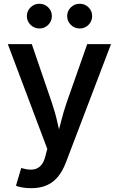

<svg xmlns="http://www.w3.org/2000/svg" viewBox="-20 -777 622 1005"><path d="M63.5 195.3 91.3 102.1 105 106Q133.3 113.3 155.8 109.9Q178.2 106.4 193.8 89.6Q209.5 72.8 217.8 39.6L227.5 2.4L21 -545.9H146.5L250.5 -242.2Q268.6 -189.9 280 -138.4Q291.5 -86.9 305.2 -34.2H272Q286.1 -86.9 299.1 -138.9Q312 -190.9 329.6 -242.2L436.5 -545.9H561L325.2 72.8Q308.6 116.7 284.2 147Q259.8 177.2 225.1 192.6Q190.4 208 143.6 208Q117.2 208 95.9 204.1Q74.7 200.2 63.5 195.3ZM397.5 -627.9Q370.1 -627.9 350.8 -647Q331.5 -666 331.5 -692.9Q331.5 -719.7 350.8 -738.5Q370.1 -757.3 397.5 -757.3Q424.3 -757.3 443.4 -738.5Q462.4 -719.7 462.4 -692.9Q462.4 -666 443.4 -647Q424.3 -627.9 397.5 -627.9ZM186.5 -627.9Q159.2 -627.9 139.9 -647Q120.6 -666 120.6 -692.9Q120.6 -719.7 139.9 -738.5Q159.2 -757.3 186.5 -757.3Q213.4 -757.3 232.4 -738.5Q251.5 -719.7 251.5 -692.9Q251.5 -666 232.4 -647Q213.4 -627.9 186.5 -627.9Z"/></svg>

Font: Inter Cardless
Style: Medium
Weight: 500
Designer: Rasmus Andersson
Foundry: rsms
Version: Version 4.001;git-9221beed3